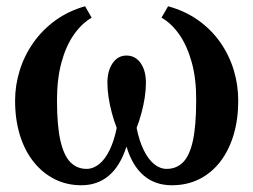

<svg xmlns="http://www.w3.org/2000/svg" viewBox="-20 -566 788 598"><path d="M233.5 11Q188 11 150.2 -8Q112.5 -27 84.8 -61.8Q57 -96.5 42 -145Q27 -193.5 27 -252.5Q27 -300.5 41.5 -347Q56 -393.5 84.2 -433.5Q112.5 -473.5 153 -502.8Q193.5 -532 245 -546.5L265.5 -511Q234.5 -493 210 -458Q185.5 -423 171.5 -371.8Q157.5 -320.5 157.5 -253Q157.5 -174.5 168.2 -127.8Q179 -81 199.5 -60.5Q220 -40 249.5 -40Q270.5 -40 289 -55Q307.5 -70 321.5 -98.8Q335.5 -127.5 343.5 -167.5Q335 -189.5 328.5 -213.8Q322 -238 318.2 -262.2Q314.5 -286.5 314.5 -308.5Q314.5 -345.5 330.8 -369.2Q347 -393 374 -393Q401.5 -393 418 -369.5Q434.5 -346 434.5 -308.5Q434.5 -286.5 430.8 -262.2Q427 -238 420.5 -213.8Q414 -189.5 405.5 -167.5Q413.5 -127.5 427.5 -98.8Q441.5 -70 460 -55Q478.5 -40 499 -40Q529.5 -40 550 -60.5Q570.5 -81 580.8 -127.8Q591 -174.5 591 -253.5Q591.5 -320.5 577.2 -371.8Q563 -423 538.8 -458Q514.5 -493 483 -511L503.5 -546.5Q556.5 -532 597.2 -503Q638 -474 665.8 -434.5Q693.5 -395 707.8 -348.5Q722 -302 722 -252.5Q722 -194 707.5 -145.8Q693 -97.5 665.8 -62.2Q638.5 -27 600.5 -8Q562.5 11 515.5 11Q462.5 11 427 -19.8Q391.5 -50.5 374 -109.5Q354 -48 318.5 -18.5Q283 11 233.5 11Z"/></svg>

Font: Merriweather 72pt SemiBold
Style: Regular
Weight: 600
Version: Version 2.100